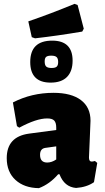

<svg xmlns="http://www.w3.org/2000/svg" viewBox="-20 -966 543 997"><path d="M367 -946 383 -940 415 -817 407 -802Q277 -780 162 -767L145 -773L127 -855Q244 -895 367 -946ZM251 -755Q357 -755 357 -651Q357 -596 328 -566.5Q299 -537 243 -537Q137 -537 137 -644Q137 -755 251 -755ZM246 -677Q227 -677 219.5 -670.5Q212 -664 212 -647Q212 -628 220 -620.5Q228 -613 248 -613Q267 -613 274.5 -620Q282 -627 282 -644Q282 -662 274 -669.5Q266 -677 246 -677ZM258 -484Q350 -484 400 -446.5Q450 -409 450 -339Q450 -322 446 -241Q442 -160 442 -148Q442 -127 456 -127Q462 -127 473 -130L485 -120L468 -20Q431 6 375 10Q314 5 289 -61H282Q238 -10 182 11Q106 10 60.5 -31.5Q15 -73 15 -145Q15 -256 130 -272L272 -291V-303Q272 -329 261.5 -340Q251 -351 225 -351Q169 -351 80 -303L68 -311L47 -434Q144 -484 258 -484ZM272 -206 215 -198Q188 -194 188 -162Q188 -122 225 -122Q249 -122 272 -138Z"/></svg>

Font: Alegreya Sans Black
Style: Regular
Weight: 900
Designer: Juan Pablo del Peral
Foundry: Huerta Tipografica
Version: Version 2.007